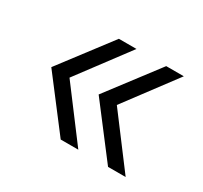

<svg xmlns="http://www.w3.org/2000/svg" viewBox="-85 -530 608 576"><g transform="rotate(30 219.0 -242.5)"><path d="M46 -242 179 -417H240L109 -242L240 -68H179ZM210 -242 343 -417H404L273 -242L404 -68H343Z"/></g></svg>

Font: Montserrat Ace
Style: Regular
Weight: 400
Designer: Julieta Ulanovsky
Foundry: Julieta Ulanovsky
Version: Version 1